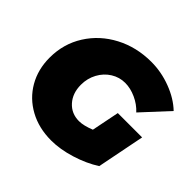

<svg xmlns="http://www.w3.org/2000/svg" viewBox="-176 -905 1111 1111"><g transform="rotate(45 379.5 -350.0)"><path d="M539 -369H738L680 -76Q616 -35 533.5 -9.5Q451 16 378 16Q277 16 198.5 -27Q120 -70 76.5 -145.5Q33 -221 33 -317Q33 -430 90.5 -521Q148 -612 247 -664Q346 -716 467 -716Q549 -716 628 -686Q707 -656 759 -606L612 -447Q580 -482 534.5 -502.5Q489 -523 446 -523Q399 -523 359 -498Q319 -473 295.5 -429.5Q272 -386 272 -334Q272 -265 311.5 -221Q351 -177 413 -177Q450 -177 505 -199Z"/></g></svg>

Font: TypoPRO Montserrat
Style: Italic
Weight: 900
Italic angle: -11.3°
Designer: Julieta Ulanovsky
Foundry: Julieta Ulanovsky
Version: Version 6.001